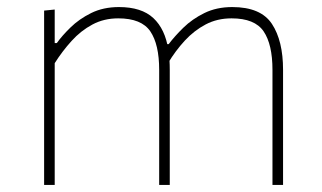

<svg xmlns="http://www.w3.org/2000/svg" viewBox="-20 -524 912 544"><path d="M105 0Q105 -56.5 105 -108.5Q105 -160.5 105 -221V-271Q105 -324.5 105 -381.5Q105 -438.5 105 -494L135 -497V-402H141Q155.5 -422.5 179.8 -446.2Q204 -470 238.2 -487Q272.5 -504 317 -504Q381 -504 414.5 -472.8Q448 -441.5 457 -383L458 -379Q459.5 -366.5 460.2 -353.5Q461 -340.5 461 -326Q461 -294 461 -271.8Q461 -249.5 461 -221Q461 -163.5 461 -110Q461 -56.5 461 0H431Q431 -56.5 431 -110Q431 -163.5 431 -221V-326Q431 -398 406 -435Q381 -472 315 -472Q274.5 -472 241.8 -454.5Q209 -437 182.8 -408Q156.5 -379 135 -345V-221Q135 -160.5 135 -108.5Q135 -56.5 135 0ZM752 0Q752 -56.5 752 -110Q752 -163.5 752 -221V-326Q752 -398 727 -435Q702 -472 636 -472Q595.5 -472 562.8 -454.8Q530 -437.5 503.5 -408.8Q477 -380 456 -345L452 -399H458Q474.5 -421 499.5 -445.5Q524.5 -470 559 -487Q593.5 -504 638 -504Q719 -504 750.5 -456.2Q782 -408.5 782 -326Q782 -294 782 -271.8Q782 -249.5 782 -221Q782 -163.5 782 -110Q782 -56.5 782 0Z"/></svg>

Font: Commissioner Thin Thin
Style: Regular
Weight: 250
Version: Version 1.000